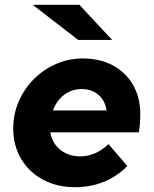

<svg xmlns="http://www.w3.org/2000/svg" viewBox="-20 -767 640 798"><path d="M292 11Q217 11 159 -20Q101 -51 68 -106.5Q35 -162 35 -233Q35 -292 57.5 -344.5Q80 -397 120 -437.5Q160 -478 212.5 -501Q265 -524 324 -524Q396 -524 449.5 -495Q503 -466 533 -414Q563 -362 563 -293Q563 -270 561.5 -251.5Q560 -233 557 -217H189Q194 -187 211 -164.5Q228 -142 254.5 -129.5Q281 -117 313 -117Q346 -117 376 -130.5Q406 -144 431 -168L509 -77Q467 -34 412 -11.5Q357 11 292 11ZM200 -308H423Q419 -336 405 -355.5Q391 -375 369.5 -386Q348 -397 319 -397Q292 -397 268.5 -386Q245 -375 227.5 -355Q210 -335 200 -308ZM305 -601 116 -747H310L446 -601Z"/></svg>

Font: Red Hat Mono
Style: Italic
Weight: 300
Italic angle: -12°
Monospace: yes
Designer: Pentagram, MCKL
Foundry: Pentagram, MCKL
Version: Version 1.023